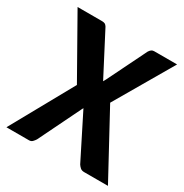

<svg xmlns="http://www.w3.org/2000/svg" viewBox="-152 -770 856 891"><g transform="rotate(30 275.5 -324.0)"><path d="M3.4 0ZM188.5 -333.5 10.3 -648.4H139.2Q151.9 -648.4 157.5 -645.3Q163.1 -642.1 168 -634.3L285.2 -409.2L293 -423.3L395.5 -631.8Q400.9 -640.1 406.7 -644.3Q412.6 -648.4 420.9 -648.4H543.5L363.3 -339.4L547.4 0H419.9Q406.7 0 399.2 -6.6Q391.6 -13.2 386.2 -21.5L268.6 -255.4Q267.6 -252.9 266.1 -250.7Q264.6 -248.5 263.7 -246.1L154.3 -22Q148.9 -13.7 142.1 -6.8Q135.3 0 124 0H3.4Z"/></g></svg>

Font: Carlito
Style: Bold
Weight: 700
Designer: Lukasz Dziedzic
Foundry: tyPoland Lukasz Dziedzic
Version: Version 1.104